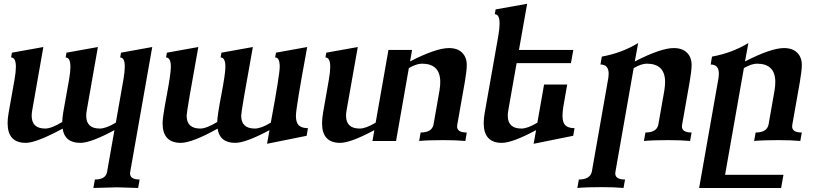

<svg xmlns="http://www.w3.org/2000/svg" viewBox="-20 -732 4242 997"><path d="M697.3 244.1 587.9 240.7 464.8 244.1 472.7 200.2Q529.3 200.2 536.1 160.2L574.2 -56.2Q452.1 9.8 397 9.8Q315.9 9.8 305.2 -64Q168.5 9.8 113.8 9.8Q19.5 9.8 19.5 -92.8Q19.5 -117.2 24.9 -147L55.7 -320.3Q62.5 -359.4 62.5 -384.8Q62.5 -433.6 37.6 -433.6L42 -458.5L205.1 -487.8L147.5 -160.2Q144.5 -144 144.5 -130.9Q144.5 -64.5 214.8 -64.5Q247.1 -64.5 303.2 -98.6Q303.7 -120.6 308.1 -147L338.9 -320.3Q345.7 -359.4 345.7 -384.8Q345.7 -433.6 320.8 -433.6L325.2 -458.5L488.3 -487.8L430.7 -160.2Q427.7 -144 427.7 -130.9Q427.7 -64.5 498 -64.5Q530.8 -64.5 581.5 -95.2L621.1 -320.3Q627.9 -359.9 627.9 -385.7Q627.9 -433.6 604 -433.6L608.4 -458.5L770.5 -487.8L656.2 160.2L655.3 168.5Q655.3 200.2 705.1 200.2Z M1366.7 14.6 1379.4 -56.2Q1255.9 9.8 1201.7 9.8Q1120.6 9.8 1109.9 -64Q977.5 9.8 918.5 9.8Q824.2 9.8 824.2 -92.8Q824.2 -122.1 845.7 -235.8Q867.2 -349.6 867.2 -384.8Q867.2 -433.6 842.3 -433.6L846.7 -458.5L1009.8 -487.8Q949.2 -154.3 949.2 -131.3Q949.2 -64.5 1020 -64.5Q1052.2 -64.5 1107.9 -98.6Q1108.4 -130.4 1129.4 -240Q1150.4 -349.6 1150.4 -384.8Q1150.4 -433.6 1125.5 -433.6L1129.9 -458.5L1293 -487.8Q1232.4 -154.3 1232.4 -131.3Q1232.4 -64.5 1303.2 -64.5Q1335.9 -64.5 1386.2 -95.2Q1432.6 -345.2 1432.6 -385.7Q1432.6 -433.6 1408.7 -433.6L1413.1 -458.5L1575.2 -487.8Q1516.6 -170.9 1516.6 -130.9Q1516.6 -96.2 1531.2 -81.5Q1545.9 -66.9 1579.1 -66.4L1572.3 -26.9Z M1746.1 9.8Q1652.3 9.8 1652.3 -91.8Q1652.3 -116.2 1657.7 -147L1688 -320.3Q1694.8 -359.4 1694.8 -384.8Q1694.8 -433.6 1669.9 -433.6L1674.3 -458.5L1837.9 -487.8L1779.8 -160.2Q1776.9 -144.5 1776.9 -131.3Q1776.9 -64.5 1847.7 -64.5Q1880.4 -64.5 1930.7 -95.2L1997.1 -472.7H2119.6L2109.4 -413.1Q2244.1 -482.4 2311.5 -482.4Q2356 -482.4 2379.9 -458.3Q2403.8 -434.1 2403.8 -395Q2403.8 -364.3 2393.6 -305.7L2354.5 -84.5L2353.5 -75.7Q2353.5 -43.9 2403.8 -43.9L2396.5 0Q2350.6 -4.4 2282.2 -4.4Q2203.1 -4.4 2156.7 0L2164.1 -43.9Q2222.2 -43.9 2231 -84.5L2262.2 -262.2Q2266.1 -286.1 2266.1 -306.2Q2266.1 -401.4 2170.9 -401.4Q2143.1 -401.4 2103 -378.4L2036.6 0H1914.1L1923.8 -56.2Q1800.8 9.8 1746.1 9.8Z M2751 14.6 2763.7 -56.2Q2640.6 9.8 2585.9 9.8Q2491.7 9.8 2491.7 -92.8Q2491.7 -117.2 2497.1 -147L2567.4 -544.9Q2574.2 -584 2574.2 -609.4Q2574.2 -658.2 2549.3 -658.2L2553.7 -683.1L2717.3 -712.4L2674.8 -472.7H2957L2944.8 -404.3H2662.6L2619.6 -160.2Q2616.7 -144.5 2616.7 -131.3Q2616.7 -64.5 2687.5 -64.5Q2720.2 -64.5 2770.5 -95.2L2805.2 -293H2925.3L2905.3 -178.7Q2900.9 -151.4 2900.9 -130.9Q2900.9 -96.2 2915.5 -81.5Q2930.2 -66.9 2963.4 -66.4L2956.5 -26.9Z M3217.8 244.1Q3172.4 239.7 3104 239.7Q3024.9 239.7 2978 244.1L2985.8 200.2Q3043.5 200.2 3053.2 159.7L3139.2 -329.1Q3140.6 -339.8 3140.6 -349.1Q3140.6 -397 3098.1 -397L3105 -438Q3210.9 -457.5 3293.9 -508.8L3276.4 -413.1Q3412.1 -482.4 3478.5 -482.4Q3522.9 -482.4 3547.1 -458.5Q3571.3 -434.6 3571.3 -395Q3571.3 -364.3 3561 -305.7L3522 -84.5L3521 -75.7Q3521 -43.9 3571.3 -43.9L3563.5 0Q3518.1 -4.4 3449.7 -4.4Q3370.6 -4.4 3323.7 0L3331.5 -43.9Q3389.6 -43.9 3398.4 -84.5L3429.7 -262.2Q3433.6 -286.1 3433.6 -306.2Q3433.6 -401.4 3338.4 -401.4Q3310.5 -401.4 3270.5 -378.4L3175.8 159.7L3174.8 168.5Q3174.8 200.2 3225.6 200.2Z M4036.1 244.1H3610.4L3711.4 -329.1Q3712.9 -339.8 3712.9 -349.1Q3712.9 -397 3670.4 -397L3677.2 -438Q3783.2 -457.5 3866.2 -508.8L3848.6 -413.1Q3984.4 -482.4 4050.8 -482.4Q4095.2 -482.4 4119.4 -458.5Q4143.6 -434.6 4143.6 -395Q4143.6 -364.3 4133.3 -305.7L4094.2 -84.5L4093.3 -75.7Q4093.3 -43.9 4143.6 -43.9L4135.7 0Q4090.3 -4.4 4022 -4.4Q3942.9 -4.4 3896 0L3903.8 -43.9Q3961.9 -43.9 3970.7 -84.5L4002 -262.2Q4005.9 -286.1 4005.9 -306.2Q4005.9 -401.4 3910.6 -401.4Q3882.8 -401.4 3842.8 -378.4L3745.1 175.8H4048.3Z"/></svg>

Font: Kelvinch
Style: Bold Italic
Weight: 700
Italic angle: -10°
Designer: Paul James Miller
Foundry: High-Logic / Made with FontCreator
Version: Version 3.30 September 23, 2016